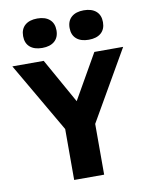

<svg xmlns="http://www.w3.org/2000/svg" viewBox="-115 -867 723 932"><g transform="rotate(-10 247.0 -401.5)"><path d="M174.2 0V-308.5L205.4 -197.3L-25.6 -595H129L271.7 -340.6H233.3L378.6 -595H520.6L291.5 -197.3L322 -306.4V0ZM362.7 -657.9Q323.9 -657.9 302.2 -676.7Q280.4 -695.6 280.4 -730.3Q280.4 -765.2 302.2 -784.1Q323.9 -803 362.7 -803Q401.4 -803 423.2 -784.1Q444.9 -765.2 444.9 -730.3Q444.9 -695.6 423.2 -676.7Q401.4 -657.9 362.7 -657.9ZM133.5 -657.9Q94.8 -657.9 73 -676.7Q51.3 -695.6 51.3 -730.3Q51.3 -765.2 73 -784.1Q94.8 -803 133.5 -803Q172.3 -803 194 -784.1Q215.8 -765.2 215.8 -730.3Q215.8 -695.6 194 -676.7Q172.3 -657.9 133.5 -657.9Z"/></g></svg>

Font: Encode Sans SC Condensed Thin
Style: Regular
Weight: 100
Width: 3
Designer: Multiple Designers
Foundry: Impallari Type
Version: Version 3.002